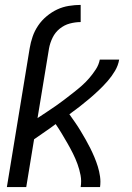

<svg xmlns="http://www.w3.org/2000/svg" viewBox="-20 -763 540 783"><path d="M101 -566Q105 -590 113 -613.5Q121 -637 135.5 -658.5Q150 -680 170.5 -697Q191 -714 213.5 -724.5Q236 -735 261 -739Q286 -743 309 -743V-673Q287 -673 264.5 -667Q242 -661 223.5 -646Q205 -631 194.5 -609.5Q184 -588 180 -566ZM8 0 101 -566H180L133 -281L134 -282Q152 -294 171 -306.5Q190 -319 208 -331.5Q226 -344 243.5 -357.5Q261 -371 279 -385Q297 -399 313.5 -413.5Q330 -428 344.5 -445Q359 -462 371 -480.5Q383 -499 387 -520H466Q462 -496 449 -474Q436 -452 419 -432.5Q402 -413 383 -395Q364 -377 344.5 -360.5Q325 -344 304.5 -328Q284 -312 263 -297Q275 -280 286.5 -263.5Q298 -247 308.5 -229.5Q319 -212 329 -194.5Q339 -177 348 -159Q357 -141 365 -122Q373 -103 379 -83.5Q385 -64 388 -43Q391 -22 388 0H309Q313 -25 308.5 -48.5Q304 -72 296 -94Q288 -116 277.5 -137Q267 -158 255.5 -178Q244 -198 232 -218Q220 -238 207 -257Q186 -241 163 -225.5Q140 -210 119 -195L87 0Z"/></svg>

Font: Iosevka Term Curly Oblique
Style: Regular
Weight: 400
Italic angle: -9°
Designer: Belleve Invis
Foundry: Belleve Invis
Version: Version 32.3.0